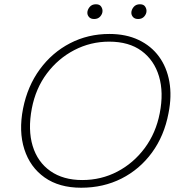

<svg xmlns="http://www.w3.org/2000/svg" viewBox="-20 -869 856 899"><path d="M360 10Q257 10 189 -38Q121 -86 94 -170Q67 -254 88 -361Q109 -466 166.5 -544.5Q224 -623 308 -666.5Q392 -710 492 -710Q570 -710 629 -682Q688 -654 724.5 -604Q761 -554 773 -486.5Q785 -419 769 -339Q749 -233 691.5 -154.5Q634 -76 549 -33Q464 10 360 10ZM365 -26Q454 -26 529.5 -65.5Q605 -105 657.5 -175.5Q710 -246 728 -339Q747 -436 724.5 -511.5Q702 -587 643 -630.5Q584 -674 491 -674Q404 -674 328 -634.5Q252 -595 199.5 -525Q147 -455 129 -361Q110 -261 133 -185.5Q156 -110 216 -68Q276 -26 365 -26ZM421 -780Q405 -780 397 -789Q389 -798 389 -809Q389 -823 399.5 -836Q410 -849 429 -849Q446 -849 453 -839Q460 -829 460 -818Q460 -804 449.5 -792Q439 -780 421 -780ZM627 -780Q611 -780 603 -789Q595 -798 595 -809Q595 -823 605.5 -836Q616 -849 635 -849Q652 -849 659 -839Q666 -829 666 -818Q666 -804 655.5 -792Q645 -780 627 -780Z"/></svg>

Font: REM Thin
Style: Italic
Weight: 250
Italic angle: -11°
Designer: Octavio Pardo
Foundry: Ashler Design
Version: Version 1.005;gftools[0.9.28]